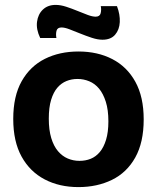

<svg xmlns="http://www.w3.org/2000/svg" viewBox="-20 -749 641 783"><path d="M300 14Q222 14 162 -17.5Q102 -49 68 -110.5Q34 -172 34 -264Q34 -357 68.5 -418Q103 -479 163 -509Q223 -539 300 -539Q378 -539 438 -508Q498 -477 532 -415.5Q566 -354 566 -262Q566 -168 531.5 -106.5Q497 -45 436.5 -15.5Q376 14 300 14ZM304 -93Q329 -93 350 -101.5Q371 -110 387 -129Q403 -148 412.5 -179Q422 -210 422 -254Q422 -301 411.5 -334Q401 -367 384 -387.5Q367 -408 344 -417.5Q321 -427 296 -427Q272 -427 251 -418.5Q230 -410 214 -391.5Q198 -373 188.5 -342Q179 -311 179 -265Q179 -219 189 -186Q199 -153 216.5 -132.5Q234 -112 256.5 -102.5Q279 -93 304 -93ZM398 -587Q378 -587 354 -595Q330 -603 306.5 -612.5Q283 -622 263.5 -629.5Q244 -637 231 -637Q214 -637 210.5 -623.5Q207 -610 210 -594H144Q127 -629 131 -660Q135 -691 155 -710Q175 -729 207 -729Q227 -729 250 -721.5Q273 -714 296 -704.5Q319 -695 338 -688Q357 -681 370 -681Q387 -681 390.5 -695Q394 -709 391 -724H457Q470 -690 468.5 -659Q467 -628 449.5 -607.5Q432 -587 398 -587Z"/></svg>

Font: Bricolage Grotesque 18pt
Style: Bold
Weight: 700
Designer: Mathieu Triay
Foundry: Atelier Triay
Version: Version 1.000;gftools[0.9.30]